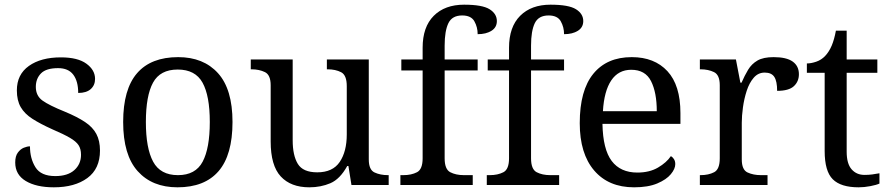

<svg xmlns="http://www.w3.org/2000/svg" viewBox="-20 -790 3799 820"><path d="M210 10Q135 10 90 -17Q45 -44 45 -96Q45 -123 56 -138Q67 -153 81.5 -159Q96 -165 108 -165Q108 -113 131.5 -75.5Q155 -38 216 -38Q269 -38 297.5 -63.5Q326 -89 326 -129Q326 -154 315.5 -170Q305 -186 278.5 -201.5Q252 -217 203 -238Q152 -261 118.5 -282.5Q85 -304 68.5 -332.5Q52 -361 52 -404Q52 -472 103.5 -508.5Q155 -545 240 -545Q312 -545 349 -518Q386 -491 386 -453Q386 -426 367.5 -409.5Q349 -393 314 -393Q314 -443 293 -471Q272 -499 228 -499Q177 -499 155 -476.5Q133 -454 133 -419Q133 -381 161.5 -360.5Q190 -340 257 -313Q310 -291 343 -269Q376 -247 391.5 -218Q407 -189 407 -147Q407 -69 353 -29.5Q299 10 210 10Z M738 10Q630 10 568 -59Q506 -128 506 -269Q506 -409 565.5 -477.5Q625 -546 741 -546Q849 -546 911 -477.5Q973 -409 973 -269Q973 -128 913.5 -59Q854 10 738 10ZM740 -42Q815 -42 845.5 -99.5Q876 -157 876 -269Q876 -381 845 -437Q814 -493 739 -493Q664 -493 633.5 -437Q603 -381 603 -269Q603 -157 634 -99.5Q665 -42 740 -42Z M1301 10Q1222 10 1179 -36.5Q1136 -83 1136 -186V-426Q1136 -470 1111.5 -482Q1087 -494 1054 -494H1051V-536H1230V-191Q1230 -126 1252 -90Q1274 -54 1335 -54Q1401 -54 1431 -98.5Q1461 -143 1461 -216V-422Q1461 -469 1437 -481.5Q1413 -494 1379 -494H1376V-536H1555V-109Q1555 -65 1579.5 -53.5Q1604 -42 1637 -42H1640V0H1481L1468 -81H1463Q1432 -25 1391 -7.5Q1350 10 1301 10Z M1690 0V-42H1703Q1737 -42 1761 -54.5Q1785 -67 1785 -114V-489H1694V-536H1785V-586Q1785 -675 1832.5 -722.5Q1880 -770 1962 -770Q2040 -770 2071 -750.5Q2102 -731 2102 -700Q2102 -673 2079 -658.5Q2056 -644 2020 -644Q2020 -674 2006 -699Q1992 -724 1954 -724Q1911 -724 1895 -691Q1879 -658 1879 -595V-536H2020V-489H1879V-114Q1879 -67 1903 -54.5Q1927 -42 1961 -42H1999V0Z M2059 0V-42H2072Q2106 -42 2130 -54.5Q2154 -67 2154 -114V-489H2063V-536H2154V-586Q2154 -675 2201.5 -722.5Q2249 -770 2331 -770Q2409 -770 2440 -750.5Q2471 -731 2471 -700Q2471 -673 2448 -658.5Q2425 -644 2389 -644Q2389 -674 2375 -699Q2361 -724 2323 -724Q2280 -724 2264 -691Q2248 -658 2248 -595V-536H2389V-489H2248V-114Q2248 -67 2272 -54.5Q2296 -42 2330 -42H2368V0Z M2688 10Q2579 10 2517.5 -62Q2456 -134 2456 -264Q2456 -404 2514 -475Q2572 -546 2678 -546Q2775 -546 2830.5 -486Q2886 -426 2886 -307V-261H2553Q2555 -152 2592.5 -102.5Q2630 -53 2702 -53Q2754 -53 2790.5 -74.5Q2827 -96 2845 -123Q2852 -120 2858 -111Q2864 -102 2864 -89Q2864 -69 2845 -46Q2826 -23 2787 -6.5Q2748 10 2688 10ZM2785 -315Q2785 -395 2760.5 -443.5Q2736 -492 2676 -492Q2621 -492 2590.5 -446.5Q2560 -401 2555 -315Z M2969 0V-42H2972Q3006 -42 3030 -54.5Q3054 -67 3054 -114V-426Q3054 -470 3029.5 -482Q3005 -494 2972 -494H2969V-536H3123L3142 -437H3147Q3160 -467 3175 -492Q3190 -517 3215 -531.5Q3240 -546 3284 -546Q3339 -546 3365.5 -527Q3392 -508 3392 -473Q3392 -442 3370.5 -422Q3349 -402 3299 -402Q3299 -443 3287 -461.5Q3275 -480 3246 -480Q3218 -480 3199 -458Q3180 -436 3169 -402Q3158 -368 3153 -331.5Q3148 -295 3148 -266V-109Q3148 -65 3172.5 -53.5Q3197 -42 3230 -42H3258V0Z M3647 10Q3571 10 3536.5 -24.5Q3502 -59 3502 -145V-479H3426V-519Q3444 -519 3466 -526.5Q3488 -534 3504 -551Q3521 -569 3532 -595Q3543 -621 3550 -659H3596V-536H3727V-479H3596V-142Q3596 -91 3617 -67Q3638 -43 3672 -43Q3690 -43 3705 -45Q3720 -47 3736 -50V-6Q3723 0 3697 5Q3671 10 3647 10Z"/></svg>

Font: Noto Serif Dogra
Style: Regular
Weight: 400
Designer: Ek Type
Foundry: Ek Type
Version: Version 1.005